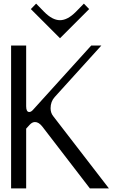

<svg xmlns="http://www.w3.org/2000/svg" viewBox="-20 -1044 686 1064"><path d="M312.5 -832 150.9 -993.7 180.2 -1023.9 224.1 -979Q270 -932.1 312.5 -932.1Q354.5 -932.1 400.9 -979L444.8 -1023.9L474.1 -993.7ZM125 -791.5V-455.1Q125 -423.3 142.1 -423.3Q152.3 -423.3 163.1 -435.5L485.4 -791.5H541.5L283.2 -506.3Q260.3 -481 260.3 -444.3Q260.3 -418.9 274.4 -400.9L583.5 0H478L214.4 -342.8Q194.8 -367.7 173.8 -367.7Q158.2 -367.7 144 -352.1L125 -331.1V0H41.5V-791.5Z"/></svg>

Font: Gputeks
Style: Regular
Weight: 500
Version: Version 0.9